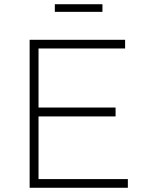

<svg xmlns="http://www.w3.org/2000/svg" viewBox="-20 -887 687 907"><path d="M239 -867V-831H464V-867ZM120 -699V0H584V-41H162V-337H526V-379H162V-658H571V-699Z"/></svg>

Font: Montserrat ExtraLight
Style: Regular
Weight: 250
Designer: Julieta Ulanovsky
Foundry: Julieta Ulanovsky
Version: Version 4.000